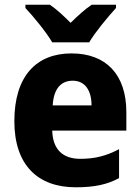

<svg xmlns="http://www.w3.org/2000/svg" viewBox="-20 -786 596 816"><path d="M202 -606H359C385 -650 440 -716 473 -752V-766H370C340 -746 313 -721 280 -689C248 -721 222 -745 192 -766H88V-752C122 -716 177 -649 202 -606ZM284 -559C134 -559 41 -462 41 -271C41 -84 141 10 302 10C382 10 436 -2 486 -29V-152C431 -123 383 -111 321 -111C244 -111 204 -154 202 -231H517V-309C517 -470 430 -559 284 -559ZM289 -443C341 -443 369 -402 369 -338H204C208 -411 241 -443 289 -443Z"/></svg>

Font: Noto Sans Georgian SemiCondensed ExtraBold
Style: Regular
Weight: 800
Width: 4
Designer: Monotype Design Team, Akaki Razmadze
Foundry: Google LLC
Version: Version 2.005